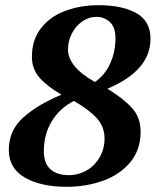

<svg xmlns="http://www.w3.org/2000/svg" viewBox="-20 -700 620 740"><path d="M14 -122Q14 -198 70.5 -248Q127 -298 217 -335Q162 -367 132.5 -400.5Q103 -434 103 -481Q103 -547 138.5 -592Q174 -637 232.5 -658.5Q291 -680 360 -680Q451 -680 505.5 -649.5Q560 -619 560 -550Q560 -428 394 -358Q455 -321 488.5 -284Q522 -247 522 -193Q522 -122 481.5 -74Q441 -26 376 -3Q311 20 237 20Q138 20 76 -15.5Q14 -51 14 -122ZM425 -552Q425 -596 403 -615.5Q381 -635 352 -635Q322 -635 296.5 -617Q271 -599 256.5 -570Q242 -541 242 -510Q242 -442 346 -384Q384 -410 404.5 -455Q425 -500 425 -552ZM383 -166Q383 -212 352.5 -245Q322 -278 265 -311Q210 -283 179.5 -232.5Q149 -182 149 -118Q149 -71 174 -48Q199 -25 245 -25Q283 -25 314.5 -43.5Q346 -62 364.5 -94.5Q383 -127 383 -166Z"/></svg>

Font: Philosopher
Style: Bold Italic
Weight: 700
Italic angle: -10°
Designer: Jovanny Lemonad
Foundry: Jovanny Lemonad
Version: Version 2.000